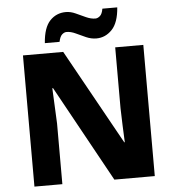

<svg xmlns="http://www.w3.org/2000/svg" viewBox="-61 -985 944 1041"><g transform="rotate(-5 411.5 -464.5)"><path d="M739 0H519L231 -523H227Q229 -480 231.5 -427.5Q234 -375 236 -330V0H84V-714H303L590 -197H593Q591 -240 589 -289.5Q587 -339 586 -383V-714H739ZM208 -770Q214 -854 249 -891Q284 -928 336 -928Q362 -928 389 -915.5Q416 -903 442.5 -891Q469 -879 493 -879Q505 -879 517.5 -889.5Q530 -900 535 -929H616Q610 -846 574 -808.5Q538 -771 489 -771Q461 -771 433.5 -783Q406 -795 380 -807.5Q354 -820 330 -820Q318 -820 306 -809.5Q294 -799 288 -770Z"/></g></svg>

Font: Noto Sans Bengali ExtraBold
Style: Regular
Weight: 800
Designer: Jelle Bosma - Monotype Design Team
Foundry: Monotype Imaging Inc.
Version: Version 2.003; ttfautohint (v1.8.4.7-5d5b)